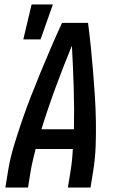

<svg xmlns="http://www.w3.org/2000/svg" viewBox="-20 -837 540 857"><path d="M4 0 16 -74Q25 -130 42 -186Q59 -242 78 -297.5Q97 -353 118.5 -408Q140 -463 162.5 -517.5Q185 -572 208.5 -626.5Q232 -681 257 -735H373Q380 -681 385.5 -626.5Q391 -572 395.5 -517.5Q400 -463 403.5 -408Q407 -353 408 -297.5Q409 -242 407 -186Q405 -130 396 -74L384 0H283L295 -74Q299 -98 301.5 -123Q304 -148 305 -172H139Q133 -148 127 -123Q121 -98 117 -74L105 0ZM165 -260H310Q312 -354 309 -447Q306 -540 301 -633Q263 -541 228.5 -447.5Q194 -354 165 -260ZM84 -661 121 -817H216L161 -661Z"/></svg>

Font: Iosevka Term Curly Semibold
Style: Italic
Weight: 600
Italic angle: -9°
Designer: Belleve Invis
Foundry: Belleve Invis
Version: Version 32.3.0